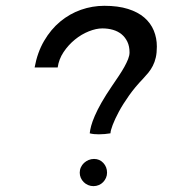

<svg xmlns="http://www.w3.org/2000/svg" viewBox="-20 -635 665 655"><path d="M345.2 -45.9Q345.2 -36.6 341.6 -28.3Q337.9 -20 331.8 -13.7Q325.7 -7.3 317.1 -3.7Q308.6 0 298.8 0Q289.1 0 280.5 -3.7Q272 -7.3 265.6 -13.7Q259.3 -20 255.6 -28.3Q252 -36.6 252 -45.9Q252 -55.7 255.9 -64.2Q259.8 -72.8 266.6 -79.1Q273.4 -85.4 282.2 -89.1Q291 -92.8 300.8 -92.8Q319.8 -92.8 332.5 -79.1Q345.2 -65.4 345.2 -45.9ZM98.1 -404.8Q107.4 -456.1 130.4 -495.4Q153.3 -534.7 185.3 -561.3Q217.3 -587.9 256.1 -601.6Q294.9 -615.2 335.9 -615.2Q382.8 -615.2 416.7 -604.5Q450.7 -593.8 472.4 -575Q494.1 -556.2 504.6 -530.8Q515.1 -505.4 515.1 -476.1Q515.1 -455.1 511.5 -439Q507.8 -422.9 501.2 -410.2Q494.6 -397.5 486.1 -387Q477.5 -376.5 467.8 -366.2Q440.9 -338.4 420.2 -309.1Q399.4 -279.8 385.5 -253.9Q371.6 -228 364.3 -208.5Q356.9 -189 356.9 -180.2Q347.2 -178.7 337.2 -177.7Q327.1 -176.8 317.4 -176.8Q309.1 -176.8 301.3 -177.5Q293.5 -178.2 286.1 -180.2Q287.1 -190.9 291 -205.6Q294.9 -220.2 303.5 -240Q312 -259.8 326.4 -285.2Q340.8 -310.5 362.8 -342.8Q374.5 -359.9 385.3 -376Q396 -392.1 404.1 -406.5Q412.1 -420.9 417 -433.3Q421.9 -445.8 421.9 -456.1Q421.9 -477.1 414.6 -492.4Q407.2 -507.8 394.8 -518.1Q382.3 -528.3 365.5 -533.2Q348.6 -538.1 329.1 -538.1Q308.1 -538.1 283 -528.1Q257.8 -518.1 235.6 -500Q213.4 -481.9 197 -457.5Q180.7 -433.1 176.8 -404.8Z"/></svg>

Font: Tai Heritage Pro
Style: Regular
Weight: 400
Designer: Faah Baccam, Walt Agee, Victor Gaultney, Annie Olsen
Foundry: SIL International
Version: Version 2.600